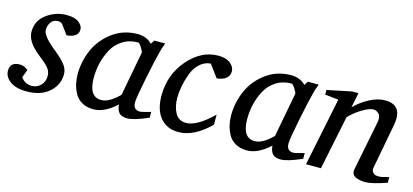

<svg xmlns="http://www.w3.org/2000/svg" viewBox="-57 -818 2481 1154"><g transform="rotate(15 1183.0 -241.0)"><path d="M349 -431Q349 -382 277 -376L232 -437Q221 -445 207 -445Q177 -445 162.5 -423Q148 -401 148 -376Q148 -337 237 -267Q278 -234 300.5 -206Q323 -178 323 -145Q323 -80 272 -34Q221 12 132 12Q64 12 28 -15Q-8 -42 -8 -80Q-8 -134 52 -134Q80 -134 104 -113L85 -64Q110 -28 153 -28Q185 -28 208 -51Q231 -74 231 -111Q231 -139 211.5 -161.5Q192 -184 149 -217Q68 -280 68 -343Q68 -412 124 -453Q180 -494 248 -494Q299 -494 324 -474Q349 -454 349 -431Z M888 -27Q799 12 758 12Q723 12 707.5 -4.5Q692 -21 689 -56Q616 12 547 12Q505 12 475 -5.5Q445 -23 430 -51.5Q415 -80 408.5 -108.5Q402 -137 402 -167Q402 -247 434 -320.5Q466 -394 533.5 -444Q601 -494 690 -494Q744 -494 780 -458L795 -482H863Q848 -444 844 -425Q830 -373 804.5 -247.5Q779 -122 779 -93Q779 -47 822 -47Q830 -47 859 -55L888 -63ZM741 -392Q742 -398 727 -422Q712 -446 704 -446Q650 -446 608.5 -419.5Q567 -393 544.5 -350.5Q522 -308 511.5 -263Q501 -218 501 -173Q501 -54 578 -54Q627 -54 689 -116Z M1293 -424Q1293 -369 1216 -359L1159 -436Q1121 -434 1091.5 -406.5Q1062 -379 1047 -338.5Q1032 -298 1024.5 -259Q1017 -220 1017 -186Q1017 -131 1038.5 -92Q1060 -53 1106 -53Q1174 -53 1272 -149V-86Q1172 12 1076 12Q1004 12 963 -37Q922 -86 922 -174Q922 -305 1004 -399.5Q1086 -494 1191 -494Q1241 -494 1267 -472Q1293 -450 1293 -424Z M1843 -27Q1754 12 1713 12Q1678 12 1662.5 -4.5Q1647 -21 1644 -56Q1571 12 1502 12Q1460 12 1430 -5.5Q1400 -23 1385 -51.5Q1370 -80 1363.5 -108.5Q1357 -137 1357 -167Q1357 -247 1389 -320.5Q1421 -394 1488.5 -444Q1556 -494 1645 -494Q1699 -494 1735 -458L1750 -482H1818Q1803 -444 1799 -425Q1785 -373 1759.5 -247.5Q1734 -122 1734 -93Q1734 -47 1777 -47Q1785 -47 1814 -55L1843 -63ZM1696 -392Q1697 -398 1682 -422Q1667 -446 1659 -446Q1605 -446 1563.5 -419.5Q1522 -393 1499.5 -350.5Q1477 -308 1466.5 -263Q1456 -218 1456 -173Q1456 -54 1533 -54Q1582 -54 1644 -116Z M2372 -20Q2281 12 2238 12Q2226 12 2213.5 10Q2201 8 2185 3Q2169 -2 2161 -15Q2153 -28 2157 -47L2218 -354Q2225 -390 2210 -406.5Q2195 -423 2174 -423Q2150 -423 2106.5 -397Q2063 -371 2030 -336L1961 0H1868L1955 -425L1871 -434V-463L2022 -494H2062L2043 -401Q2080 -439 2131 -466.5Q2182 -494 2229 -494Q2341 -494 2318 -366L2265 -84Q2262 -67 2271 -56.5Q2280 -46 2289.5 -44Q2299 -42 2308 -42Q2328 -42 2371 -55Z"/></g></svg>

Font: Veleka
Style: Italic
Weight: 400
Italic angle: -12°
Designer: Stefan Peev, Context Ltd, 2016; SIL International, 1997-2014.
Foundry: Stefan Peev, Context Ltd, 2016
Version: Version 1.000